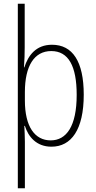

<svg xmlns="http://www.w3.org/2000/svg" viewBox="-20 -780 518 1034"><path d="M431 -270C431 -449 371 -539 260 -539C174 -539 132 -482 111 -417H109C112 -452 113 -495 113 -526V-760H76V234H114V-16C114 -48 112 -79 111 -102H114C132 -45 175 10 257 10C364 10 431 -82 431 -270ZM393 -269C393 -99 337 -24 253 -24C168 -24 114 -97 114 -239V-284C114 -424 164 -505 256 -505C349 -505 393 -424 393 -269Z"/></svg>

Font: Noto Sans Gurmukhi UI Condensed ExtraLight
Style: Regular
Weight: 200
Width: 3
Designer: Jelle Bosma - Monotype Design Team
Foundry: Monotype Imaging Inc.
Version: Version 2.004